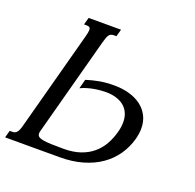

<svg xmlns="http://www.w3.org/2000/svg" viewBox="-193 -846 990 976"><g transform="rotate(20 302.0 -358.0)"><path d="M142.6 -624.5Q148.4 -646.5 148.9 -658.7Q148.9 -668.5 144 -672.6Q139.2 -676.8 128.4 -676.8H113.8L124.5 -715.8H299.8L289.1 -676.8H274.4Q265.6 -676.8 259.5 -673.8Q253.4 -670.9 249 -664.8Q244.6 -658.7 241 -648.7Q237.3 -638.7 233.4 -624L90.3 -90.8Q88.4 -84.5 88.4 -78.1Q88.4 -67.4 95.9 -61.3Q103.5 -55.2 120.6 -52Q137.7 -48.8 165 -47.9Q192.4 -46.9 231.9 -46.9Q283.2 -46.9 321.8 -60.1Q360.4 -73.2 388.4 -96.7Q416.5 -120.1 434.8 -152.3Q453.1 -184.6 463.4 -223.1Q471.2 -251.5 471.2 -276.9Q471.2 -305.2 461.4 -326.9Q451.7 -348.6 433.8 -362.8Q416 -377 391.4 -384.3Q366.7 -391.6 336.9 -391.6Q324.7 -391.6 309.1 -390.4Q293.5 -389.2 275.9 -386.2Q258.3 -383.3 239.5 -377.9Q220.7 -372.6 202.6 -363.8L215.8 -414.1Q251 -425.3 285.9 -431.6Q320.8 -438 364.3 -438Q408.7 -438 446 -427.5Q483.4 -417 510.5 -396.7Q537.6 -376.5 553 -346.7Q568.4 -316.9 568.4 -278.3Q568.4 -252 560.1 -220.2Q546.9 -171.9 519 -131.3Q491.2 -90.8 449.2 -61.5Q407.2 -32.2 351.8 -16.1Q296.4 0 228.5 0H-66.9L-56.2 -39.1H-41.5Q-34.2 -39.1 -28.6 -41.3Q-22.9 -43.5 -18.1 -49.1Q-13.2 -54.7 -8.8 -64.9Q-4.4 -75.2 -0.5 -91.3Z"/></g></svg>

Font: Arian Grqi
Style: Italic
Weight: 400
Italic angle: -15°
Designer: Ruben Hakobyan (Tarumian)
Foundry: Ruben Hakobyan (Tarumian)
Version: Version 1.002